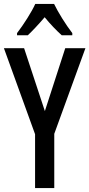

<svg xmlns="http://www.w3.org/2000/svg" viewBox="-20 -960 456 980"><path d="M209 -393 313 -714H416L257 -277V0H159V-275L0 -714H103ZM256 -940Q272 -907 297.5 -866Q323 -825 349 -791V-780H295Q275 -798 252.5 -821.5Q230 -845 208 -872Q185 -845 162 -820.5Q139 -796 122 -780H67V-791Q93 -825 119.5 -867Q146 -909 160 -940Z"/></svg>

Font: Noto Sans Sinhala ExtraCondensed Medium
Style: Regular
Weight: 500
Width: 2
Designer: Jelle Bosma - Monotype Design Team
Foundry: Monotype Imaging Inc.
Version: Version 2.006; ttfautohint (v1.8.4.7-5d5b)